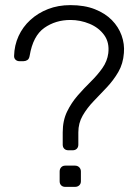

<svg xmlns="http://www.w3.org/2000/svg" viewBox="-20 -730 543 750"><path d="M247 -143Q237 -143 231 -149Q225 -155 225 -165Q225 -177 225 -189Q225 -201 225 -213Q225 -259 242 -294Q259 -329 284 -357.5Q309 -386 335 -411.5Q361 -437 380 -464Q399 -491 403 -522Q408 -564 387 -593Q366 -622 330 -637Q294 -652 255 -652Q197 -652 153 -621Q109 -590 96 -513Q94 -500 87 -495.5Q80 -491 72 -491H56Q47 -491 41 -496.5Q35 -502 35 -511Q36 -553 52.5 -589Q69 -625 98.5 -652Q128 -679 167.5 -694.5Q207 -710 255 -710Q310 -710 350.5 -694Q391 -678 417 -651.5Q443 -625 455 -591.5Q467 -558 464 -523Q461 -481 442 -448.5Q423 -416 397 -388.5Q371 -361 345.5 -334.5Q320 -308 303 -278.5Q286 -249 286 -213Q286 -201 286 -189Q286 -177 286 -165Q286 -155 280 -149Q274 -143 264 -143ZM235 0Q225 0 219 -6Q213 -12 213 -22V-60Q213 -70 219 -76.5Q225 -83 235 -83H273Q283 -83 289.5 -76.5Q296 -70 296 -60V-22Q296 -12 289.5 -6Q283 0 273 0Z"/></svg>

Font: Rubik Light
Style: Regular
Weight: 300
Designer: Hubert and Fischer
Foundry: Hubert and Fischer
Version: Version 2.300;gftools[0.9.30]